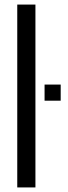

<svg xmlns="http://www.w3.org/2000/svg" viewBox="-20 -820 296 840"><path d="M55.5 0V-800H135V0ZM175 -379.5V-450H245.5V-379.5Z"/></svg>

Font: Big Shoulders Stencil Text
Style: Regular
Weight: 400
Designer: Patric King
Foundry: XO Type Co
Version: Version 1.000